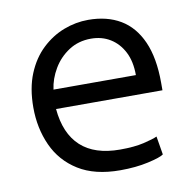

<svg xmlns="http://www.w3.org/2000/svg" viewBox="-66 -598 692 677"><g transform="rotate(-10 280.0 -259.0)"><path d="M312 12Q221 12 162.5 -24.5Q104 -61 76 -123Q48 -185 48 -259Q48 -328 69 -379Q90 -430 125.5 -463.5Q161 -497 204 -513.5Q247 -530 292 -530Q359 -530 407 -501.5Q455 -473 481 -414.5Q507 -356 507 -267Q507 -263 507 -255Q507 -247 507 -240H126Q134 -151 183.5 -105.5Q233 -60 324 -60Q375 -60 409 -68Q443 -76 458 -83L469 -17Q457 -8 412.5 2Q368 12 312 12ZM129 -309H424Q424 -358 406.5 -392Q389 -426 359 -444.5Q329 -463 290 -463Q245 -463 210.5 -440.5Q176 -418 155 -382.5Q134 -347 129 -309Z"/></g></svg>

Font: Ubuntu Sans Mono
Style: Regular
Weight: 400
Monospace: yes
Designer: Dalton Maag Ltd
Foundry: Dalton Maag Ltd
Version: Version 1.006